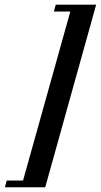

<svg xmlns="http://www.w3.org/2000/svg" viewBox="-85 -643 425 809"><path d="M-64.5 146 -56.5 117.7H12.1L211.3 -594.4H141.9L150 -623.4H320.2L105.6 146Z"/></svg>

Font: Playfair 5pt SemiExpanded Light SemiBold
Style: Italic
Weight: 600
Italic angle: -15.6°
Version: Version 2.001;gftools[0.9.30]